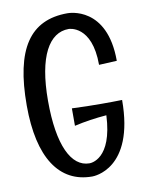

<svg xmlns="http://www.w3.org/2000/svg" viewBox="-83 -775 656 856"><g transform="rotate(-10 244.5 -347.0)"><path d="M462 -468C462 -715 289 -715 282 -715C112 -715 32 -597 32 -341C32 -104 116 21 265 21C270 21 455 21 455 -292C424 -291 393 -291 362 -291C318 -291 273 -292 228 -294V-215C276 -226 324 -233 374 -237C365 -39 268 -39 263 -39C181 -39 129 -143 129 -345C129 -547 187 -645 275 -645C276 -645 381 -645 381 -464Z"/></g></svg>

Font: Englebert
Style: Regular
Weight: 400
Designer: Astigmatic (AOETI)
Foundry: Astigmatic (AOETI)
Version: Version 1.000